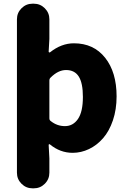

<svg xmlns="http://www.w3.org/2000/svg" viewBox="-20 -817 697 1046"><path d="M157.2 209Q122.1 209 97.2 184.1Q72.3 159.2 72.3 124V-711.9Q72.3 -747.1 97.2 -772Q122.1 -796.9 157.2 -796.9H164.1Q199.2 -796.9 224.1 -772Q249 -747.1 249 -711.9V-604.5L245.1 -536.1Q245.1 -533.2 247.6 -531.7Q250 -530.3 252.9 -532.2Q314.5 -581.1 382.8 -581.1Q490.2 -581.1 552.7 -502.4Q615.2 -423.8 615.2 -292Q615.2 -220.7 595.2 -161.6Q575.2 -102.5 541.5 -64Q507.8 -25.4 464.8 -4.9Q421.9 15.6 376 15.6Q307.6 15.6 252 -30.3Q250 -32.2 247.6 -31.2Q245.1 -30.3 245.1 -27.3L249 45.9V124Q249 159.2 224.1 184.1Q199.2 209 164.1 209ZM334 -129.9Q377.9 -129.9 404.8 -168.9Q431.6 -208 431.6 -289.1Q431.6 -364.3 409.2 -399.9Q386.7 -435.5 339.8 -435.5Q296.9 -435.5 255.9 -394.5Q249 -388.7 249 -377.9V-172.9Q249 -162.1 256.8 -157.2Q291 -129.9 334 -129.9Z"/></svg>

Font: Gen Jyuu GothicX Heavy
Style: Bold
Weight: 900
Designer: [Source Han Sans]
Ryoko NISHIZUKA  (kana & ideographs); Paul D. Hunt (Latin, Greek & Cyrillic); Wenlong ZHANG  (bopomofo
Version: Version 1.002.20150607